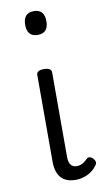

<svg xmlns="http://www.w3.org/2000/svg" viewBox="-91 -831 482 891"><g transform="rotate(-10 150.0 -385.5)"><path d="M192 17Q146 17 123 -9Q100 -35 100 -84V-493Q100 -504 108.5 -509.5Q117 -515 134 -515Q152 -515 161 -509.5Q170 -504 170 -493V-95Q170 -70 179.5 -57.5Q189 -45 207 -45Q218 -45 226.5 -48Q235 -51 243 -57Q251 -63 260 -72Q266 -77 275 -74.5Q284 -72 289 -65Q296 -58 297.5 -49.5Q299 -41 293 -34Q282 -18 266 -6.5Q250 5 230.5 11Q211 17 192 17ZM135 -676Q110 -676 97.5 -690Q85 -704 85 -732Q85 -760 97.5 -774Q110 -788 135 -788Q160 -788 172.5 -774Q185 -760 185 -732Q185 -704 172.5 -690Q160 -676 135 -676Z"/></g></svg>

Font: Playwrite CL Light
Style: Regular
Weight: 300
Designer: Veronika Burian, José Scaglione
Foundry: TypeTogether
Version: Version 1.002